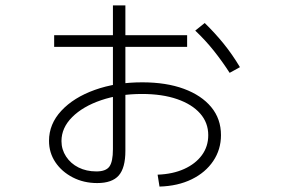

<svg xmlns="http://www.w3.org/2000/svg" viewBox="-20 -657 1040 709"><path d="M562 -12Q618 -14 660 -33Q702 -52 725.5 -84Q749 -116 749 -158Q749 -204 719 -238Q689 -272 634 -291Q579 -310 504 -310Q421 -310 353.5 -287Q286 -264 246.5 -224.5Q207 -185 207 -136Q207 -105 224 -79Q241 -53 270 -38.5Q299 -24 336 -24Q371 -24 384 -42Q397 -60 397 -106V-324V-637H443V-100Q443 -37 418.5 -9Q394 19 339 19Q289 19 248.5 -2Q208 -23 184.5 -58Q161 -93 161 -137Q161 -199 206.5 -248Q252 -297 330 -325Q408 -353 505 -353Q594 -353 659 -329Q724 -305 760 -261.5Q796 -218 796 -158Q796 -105 767.5 -62.5Q739 -20 688 5Q637 30 569 32ZM180 -484V-527H671V-484ZM828 -388Q801 -430 770 -469Q739 -508 701 -544L736 -572Q774 -535 806 -495.5Q838 -456 866 -409Z"/></svg>

Font: M PLUS 1 Light
Style: Regular
Weight: 300
Designer: Coji Morishita
Foundry: UNDERFOREST DESIGN
Version: Version 1.001